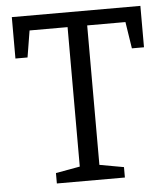

<svg xmlns="http://www.w3.org/2000/svg" viewBox="-51 -744 687 790"><g transform="rotate(-5 292.5 -349.0)"><path d="M152 0V-43L252 -61V-637H95L77 -527H27V-698H558V-527H508L491 -637H333V-61L433 -43V0Z"/></g></svg>

Font: Bitter
Style: Regular
Weight: 400
Designer: Sol Matas, and Bitter project Authors
Foundry: Sol Matas
Version: Version 2.001